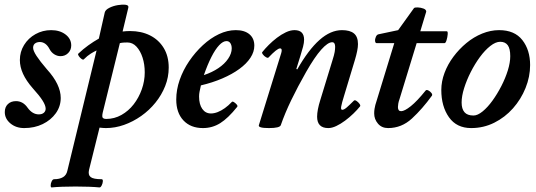

<svg xmlns="http://www.w3.org/2000/svg" viewBox="-20 -548 2346 841"><path d="M86 13Q50 13 25.5 -7.5Q1 -28 1 -57Q1 -79 14.5 -92Q28 -105 50 -105Q81 -105 101 -76Q122 -47 150 -47Q164 -47 172 -54Q180 -61 180 -72Q180 -86 166.5 -107.5Q153 -129 123 -162Q95 -194 81 -224.5Q67 -255 67 -285Q67 -321 85.5 -351Q104 -381 135.5 -398.5Q167 -416 204 -416Q242 -416 267 -397Q292 -378 292 -349Q292 -329 278.5 -315.5Q265 -302 245 -302Q231 -302 218 -310Q205 -318 197 -333Q181 -364 154 -364Q146 -364 139 -361Q132 -358 128.5 -352.5Q125 -347 125 -339Q125 -326 140 -303Q155 -280 185 -245Q216 -211 231 -179.5Q246 -148 246 -119Q246 -82 224.5 -52Q203 -22 167 -4.5Q131 13 86 13Z M206 273Q202 273 202 264Q202 255 206.5 246Q211 237 217 237Q241 237 256 228Q271 219 275 200L403 -327Q392 -322 377.5 -313Q363 -304 347 -288Q344 -285 337 -290Q330 -295 325 -302.5Q320 -310 323 -313Q344 -333 367 -349.5Q390 -366 413 -379L439 -494Q442 -505 458.5 -513.5Q475 -522 495.5 -525.5Q516 -529 530.5 -527Q545 -525 542 -514L517 -410Q525 -411 533.5 -411.5Q542 -412 550 -412Q599 -412 637 -393Q675 -374 697 -338Q719 -302 719 -252Q719 -210 703.5 -171Q688 -132 661 -98.5Q634 -65 598.5 -40Q563 -15 523.5 -1Q484 13 444 13Q439 13 432 12.5Q425 12 416 11L370 196Q365 218 377 227.5Q389 237 425 237Q431 237 430.5 246Q430 255 425.5 264Q421 273 416 273Q396 271 369.5 270Q343 269 311 269Q279 269 252.5 270Q226 271 206 273ZM445 -27Q481 -27 512 -44.5Q543 -62 565.5 -91Q588 -120 601 -156.5Q614 -193 614 -231Q614 -266 604.5 -295.5Q595 -325 578 -343.5Q561 -362 538 -362Q530 -362 521.5 -361.5Q513 -361 505 -359L430 -55Q429 -51 428.5 -47Q428 -43 428 -39Q428 -33 432.5 -30Q437 -27 445 -27Z M869 13Q815 13 783.5 -20.5Q752 -54 752 -112Q752 -155 767 -198Q782 -241 808.5 -280Q835 -319 868.5 -350Q902 -381 939 -398.5Q976 -416 1013 -416Q1051 -416 1072.5 -398Q1094 -380 1094 -348Q1094 -321 1077 -295Q1060 -269 1028.5 -246Q997 -223 954 -204.5Q911 -186 860 -174Q856 -156 854 -146Q852 -136 852 -125Q852 -91 866 -71Q880 -51 904 -51Q918 -51 933.5 -57Q949 -63 965 -74.5Q981 -86 995 -101Q998 -105 1005 -100.5Q1012 -96 1017 -90Q1022 -84 1019 -80Q979 -30 944.5 -8.5Q910 13 869 13ZM873 -219Q909 -231 936.5 -249.5Q964 -268 979.5 -291Q995 -314 995 -336Q995 -350 989 -359Q983 -368 972 -368Q957 -368 940 -350Q923 -332 906 -298.5Q889 -265 873 -219Z M1158 13Q1109 13 1114 0L1212 -316Q1215 -326 1213.5 -331Q1212 -336 1207 -336Q1200 -336 1187.5 -326Q1175 -316 1156 -296Q1153 -293 1145 -297.5Q1137 -302 1131.5 -309.5Q1126 -317 1129 -320Q1141 -335 1157.5 -351.5Q1174 -368 1193 -382.5Q1212 -397 1232 -406.5Q1252 -416 1270 -416Q1312 -416 1312 -374Q1312 -361 1307.5 -343.5Q1303 -326 1296 -304L1278 -246L1282 -244Q1331 -330 1379.5 -373Q1428 -416 1478 -416Q1513 -416 1530.5 -401.5Q1548 -387 1548 -355Q1548 -342 1544.5 -324.5Q1541 -307 1535 -287L1487 -128Q1477 -96 1474.5 -81.5Q1472 -67 1479 -67Q1487 -67 1499 -77.5Q1511 -88 1530 -107Q1534 -111 1541.5 -106Q1549 -101 1554.5 -93.5Q1560 -86 1557 -82Q1545 -67 1528 -50.5Q1511 -34 1491.5 -19.5Q1472 -5 1453 4Q1434 13 1418 13Q1369 13 1369 -37Q1369 -51 1372.5 -69.5Q1376 -88 1383 -110L1436 -283Q1444 -308 1446 -320.5Q1448 -333 1448 -343Q1448 -363 1435 -363Q1416 -363 1387 -330.5Q1358 -298 1321 -233Q1284 -168 1256 -110Q1228 -52 1210 0Q1206 13 1158 13Z M1680 13Q1652 13 1635.5 -6.5Q1619 -26 1619 -51Q1619 -62 1620.5 -71Q1622 -80 1624 -88L1707 -359H1630Q1624 -359 1623 -368Q1622 -377 1626.5 -387Q1631 -397 1639 -398L1724 -416L1793 -512Q1796 -516 1809.5 -515.5Q1823 -515 1835 -510.5Q1847 -506 1847 -497L1821 -411H1937Q1942 -411 1941 -398Q1940 -385 1936 -372Q1932 -359 1927 -359H1805L1730 -114Q1726 -103 1724.5 -94Q1723 -85 1723 -79Q1723 -61 1737 -61Q1752 -61 1779.5 -83Q1807 -105 1844 -151Q1848 -156 1856 -152Q1864 -148 1869.5 -141Q1875 -134 1872 -129Q1830 -71 1784.5 -29Q1739 13 1680 13Z M2044 13Q1980 13 1946.5 -34.5Q1913 -82 1913 -154Q1913 -191 1927 -228.5Q1941 -266 1966 -299.5Q1991 -333 2023 -359.5Q2055 -386 2092 -401Q2129 -416 2166 -416Q2234 -416 2268 -372.5Q2302 -329 2302 -263Q2302 -212 2282 -162.5Q2262 -113 2227 -73.5Q2192 -34 2145 -10.5Q2098 13 2044 13ZM2054 -42Q2072 -42 2094 -60Q2116 -78 2137 -107Q2158 -136 2176 -171Q2194 -206 2204.5 -240Q2215 -274 2215 -302Q2215 -335 2204 -350Q2193 -365 2171 -365Q2151 -365 2127.5 -346.5Q2104 -328 2082 -298Q2060 -268 2042 -232.5Q2024 -197 2013 -162Q2002 -127 2002 -99Q2002 -71 2014.5 -56.5Q2027 -42 2054 -42Z"/></svg>

Font: Junicode VF
Style: Italic
Weight: 400
Italic angle: -11°
Designer: Peter S. Baker
Version: Version 2.209